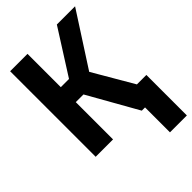

<svg xmlns="http://www.w3.org/2000/svg" viewBox="-266 -819 1133 1133"><g transform="rotate(-45 300.0 -253.0)"><path d="M457 208V0L438 -130H598V208ZM430 0 226 -361V-385L435 -714H587L365 -370L368 -389L595 0ZM45 0V-714H190V0ZM140 -311V-436H308V-311Z"/></g></svg>

Font: Noto Sans Mono
Style: Bold
Weight: 700
Designer: Monotype Design Team
Foundry: Monotype Imaging Inc.
Version: Version 2.014